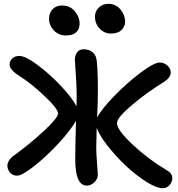

<svg xmlns="http://www.w3.org/2000/svg" viewBox="-20 -987 938 1013"><path d="M564.9 -810.1Q530.3 -810.1 505.6 -836.2Q481 -862.3 481 -898.9Q481 -927.7 501.5 -947.3Q522 -966.8 551.8 -966.8Q590.8 -966.8 615.5 -937.3Q640.1 -907.7 640.1 -873Q640.1 -847.7 621.3 -828.9Q602.5 -810.1 564.9 -810.1ZM327.1 -799.8Q290.5 -799.8 264.6 -826.2Q238.8 -852.5 238.8 -888.2Q238.8 -918.9 257.6 -938.5Q276.4 -958 307.1 -958Q349.1 -958 374.5 -928Q399.9 -897.9 399.9 -861.8Q399.9 -833.5 382.1 -816.7Q364.3 -799.8 327.1 -799.8ZM69.8 -60.1Q47.4 -60.1 33.2 -76.2Q19 -92.3 19 -113.8Q19 -136.7 45.9 -161.1Q130.9 -221.7 208.5 -293.2Q286.1 -364.7 286.1 -388.2Q286.1 -413.1 215.3 -480Q144.5 -546.9 83 -585.9Q30.8 -618.2 30.8 -647Q30.8 -665 44.9 -678.5Q59.1 -691.9 82 -691.9Q114.3 -691.9 178 -644.5Q241.7 -597.2 301 -534.2Q360.4 -471.2 383.8 -425.8V-437Q386.2 -502 380.6 -584.2Q375 -666.5 375 -670.9Q375 -694.8 387 -710.9Q398.9 -727.1 420.9 -727.1Q451.7 -727.1 470.7 -709.7Q489.7 -692.4 491.2 -657.2Q494.1 -630.9 495.8 -574.5Q497.6 -518.1 495.1 -433.1Q494.1 -410.2 492.2 -366.2Q514.2 -409.7 581.8 -479.5Q649.4 -549.3 721.2 -603.3Q793 -657.2 823.2 -657.2Q845.2 -657.2 863 -641.4Q880.9 -625.5 880.9 -605Q880.9 -578.6 846.2 -555.2Q758.3 -502 677.7 -434.1Q597.2 -366.2 597.2 -337.9Q597.2 -300.8 681.4 -222.7Q765.6 -144.5 856.9 -90.8Q889.2 -72.8 889.2 -47.9Q889.2 -26.9 874.5 -10.5Q859.9 5.9 838.9 5.9Q805.2 5.9 750.2 -29.1Q695.3 -64 643.3 -113Q591.3 -162.1 547.6 -217.8Q503.9 -273.4 490.2 -313Q487.8 -217.8 487.8 -209Q487.8 -177.2 491.9 -126.2Q496.1 -75.2 496.1 -65.9Q496.1 -42.5 477.8 -25.1Q459.5 -7.8 438 -7.8Q377 -7.8 377 -147Q377 -206.5 380.9 -350.1Q354.5 -301.8 290.3 -232.2Q226.1 -162.6 161.1 -111.3Q96.2 -60.1 69.8 -60.1Z"/></svg>

Font: Shantell Sans Irregular Bouncy
Style: Regular
Weight: 500
Designer: Stephen Nixon, Anya Danilova, Shantell Martin
Foundry: Arrow Type
Version: Version 1.006;[9816181b4]